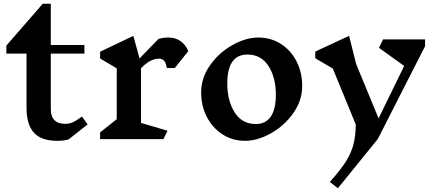

<svg xmlns="http://www.w3.org/2000/svg" viewBox="-20 -744 2331 1028"><path d="M348 2Q323 10 287 10Q201 10 161.5 -33.5Q122 -77 122 -168V-457H14V-500L209 -724H252V-503H432V-457H252V-160Q252 -81 330 -81Q351 -81 370 -89.5Q389 -98 419 -120L449 -78Z M735 -379V-86L877 -44L855 1H516V-35L605 -106V-378L516 -431V-467L694 -552L727 -431L828 -535Q851 -543 882 -543Q919 -543 946.5 -524Q974 -505 988 -470L916 -380H873Q869 -407 859 -418.5Q849 -430 831 -430Q810 -430 787 -419Q764 -408 735 -379Z M1598 -284Q1598 -206 1550.5 -138.5Q1503 -71 1431 -30.5Q1359 10 1292 10Q1225 10 1171.5 -24.5Q1118 -59 1087.5 -118Q1057 -177 1057 -249Q1057 -327 1104.5 -394.5Q1152 -462 1224 -502.5Q1296 -543 1363 -543Q1431 -543 1484.5 -508.5Q1538 -474 1568 -415Q1598 -356 1598 -284ZM1197 -297Q1197 -204 1236.5 -142Q1276 -80 1350 -80Q1403 -80 1430 -120Q1457 -160 1457 -237Q1457 -329 1417.5 -390.5Q1378 -452 1305 -452Q1197 -452 1197 -297Z M2256 -497 2003 0 1789 264 1746 230Q1801 169 1830.5 123Q1860 77 1872 31Q1884 -15 1885 -77L1762 -377L1668 -432V-468L1849 -552L1887 -401L2007 -110L2144 -391L2009 -488L2031 -533H2256Z"/></svg>

Font: Inknut Antiqua Medium
Style: Regular
Weight: 500
Designer: Claus Eggers Sørensen
Foundry: Claus Eggers Sørensen
Version: Version 1.003; ttfautohint (v1.8.2) -l 8 -r 50 -G 200 -x 14 